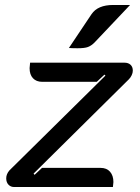

<svg xmlns="http://www.w3.org/2000/svg" viewBox="-20 -752 561 772"><path d="M5 -35Q5 -52 18 -67L404 -448L400 -452L369 -423H150Q126 -423 112.5 -437.5Q99 -452 99 -478Q99 -484 101 -500H480Q496 -500 505 -491.5Q514 -483 514 -468Q514 -459 509.5 -449.5Q505 -440 498 -433L115 -54L119 -49L149 -77H384Q409 -77 422.5 -61.5Q436 -46 436 -20Q436 -14 434 0H37Q23 0 14 -9.5Q5 -19 5 -35ZM348 -695Q373 -732 435 -732H503L360 -581Q347 -568 333.5 -563Q320 -558 292 -558Q271 -558 257 -559Z"/></svg>

Font: K2D Medium
Style: Italic
Weight: 500
Italic angle: -10°
Designer: Katatrad Aksorn Co.,Ltd.
Foundry: Cadson Demak Co.,Ltd.
Version: Version 1.000; ttfautohint (v1.6)